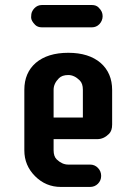

<svg xmlns="http://www.w3.org/2000/svg" viewBox="-20 -739 540 759"><path d="M335.9 0H220.7Q161.1 0 118.7 -42.5Q76.2 -85 76.2 -144.5V-384.3Q76.2 -450.7 121.1 -490.2Q168 -530.3 250 -530.3Q331.1 -530.3 377.9 -490.2Q423.3 -450.2 423.3 -383.3V-246.6Q423.3 -222.2 411.1 -210Q390.1 -189 365.2 -189H191.9V-145.5Q191.9 -120.6 204.1 -108.9Q225.6 -88.4 249.5 -88.4H335.9Q354.5 -88.4 367.2 -75.2Q379.9 -62 379.9 -43.7Q379.9 -25.4 367.2 -12.7Q354.5 0 335.9 0ZM307.6 -384.3Q307.6 -408.7 295.4 -420.9Q273.9 -442.4 250 -442.4Q225.6 -442.4 212.9 -429.7Q191.9 -408.7 191.9 -384.3V-274.4H307.6ZM373 -643.6Q360.8 -630.9 342.8 -630.9H146Q128.9 -630.9 119.1 -640.6Q103 -656.7 103 -670.4Q103 -684.1 106.4 -692.1Q109.9 -700.2 115.7 -706.1Q127.9 -719.2 146 -719.2H342.8Q359.9 -719.2 369.4 -709.7Q378.9 -700.2 382.3 -692.1Q385.7 -684.1 385.7 -675Q385.7 -666 382.3 -658Q378.9 -649.9 373 -643.6Z"/></svg>

Font: Supermercado
Style: Regular
Weight: 400
Designer: James Grieshaber
Foundry: James Grieshaber
Version: Version 1.002